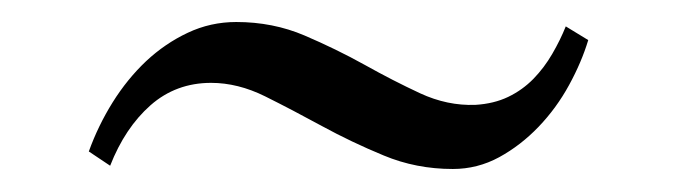

<svg xmlns="http://www.w3.org/2000/svg" viewBox="-20 -400 609 171"><path d="M59.1 -265.1Q67.4 -288.1 80.3 -308.8Q93.3 -329.6 110.1 -345.5Q127 -361.3 147.2 -370.8Q167.5 -380.4 190.4 -380.4Q223.1 -380.4 251.2 -368.4Q279.3 -356.4 304.7 -342.3Q330.1 -328.1 354.2 -316.9Q378.4 -305.7 403.3 -306.6Q419.9 -307.6 432.6 -313.7Q445.3 -319.8 455.1 -329.8Q464.8 -339.8 471.9 -352.1Q479 -364.3 483.9 -376.5L503.9 -364.3Q498 -344.7 486.8 -324.2Q475.6 -303.7 459.7 -287.1Q443.8 -270.5 424.6 -260Q405.3 -249.5 383.3 -249.5Q350.6 -249.5 321.8 -261.5Q293 -273.4 266.6 -287.8Q240.2 -302.2 216.1 -314.2Q191.9 -326.2 168 -326.2Q136.7 -326.2 114 -306.2Q91.3 -286.1 78.1 -252.4Z"/></svg>

Font: Varendra
Style: Regular
Weight: 400
Designer: Jacob Thomas
Foundry: Bangla Type Foundry
Version: Version 1.008